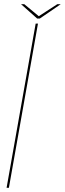

<svg xmlns="http://www.w3.org/2000/svg" viewBox="-20 -898 310 918"><path d="M11.5 0H22.5L161.5 -785H150.5ZM157.5 -809.5H170.5L270.5 -878H254L165.5 -820.5L96 -878H80.5Z"/></svg>

Font: Anybody Thin Thin
Style: Italic
Weight: 250
Italic angle: -10°
Version: Version 1.113;gftools[0.9.25]